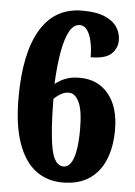

<svg xmlns="http://www.w3.org/2000/svg" viewBox="-53 -765 572 815"><g transform="rotate(5 233.0 -357.0)"><path d="M244 10Q178 10 129.5 -26.5Q81 -63 54 -139Q27 -215 27 -332Q27 -427 42 -499.5Q57 -572 87 -622.5Q117 -673 161.5 -698.5Q206 -724 265 -724Q325 -724 361 -708.5Q397 -693 413.5 -667.5Q430 -642 430 -612Q430 -578 405 -554Q380 -530 317 -530Q317 -566 310.5 -596Q304 -626 291.5 -644Q279 -662 260 -662Q234 -662 216.5 -631.5Q199 -601 188.5 -543.5Q178 -486 174 -404Q185 -412 198.5 -420Q212 -428 231.5 -433.5Q251 -439 280 -439Q356 -439 401.5 -384Q447 -329 447 -231Q447 -160 425 -105.5Q403 -51 358 -20.5Q313 10 244 10ZM243 -58Q260 -58 272.5 -75Q285 -92 292 -128.5Q299 -165 299 -221Q299 -301 282 -336.5Q265 -372 239 -372Q224 -372 212 -366.5Q200 -361 191 -354Q182 -347 175 -340Q176 -198 190 -128Q204 -58 243 -58Z"/></g></svg>

Font: Noto Serif Khmer ExtraCondensed Black
Style: Regular
Weight: 900
Width: 2
Designer: Danh Hong and the Monotype Design Team
Foundry: Monotype Imaging Inc.
Version: Version 2.004